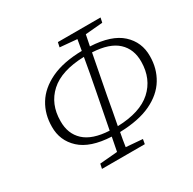

<svg xmlns="http://www.w3.org/2000/svg" viewBox="-151 -835 994 990"><g transform="rotate(-30 346.0 -340.0)"><path d="M394 -312Q387 -272 379.5 -231.5Q372 -191 364 -150Q499 -154 566.5 -215Q634 -276 635 -377Q636 -452 588 -496.5Q540 -541 439 -546ZM121 -320Q120 -245 168 -200.5Q216 -156 316 -151L357 -362Q366 -407 374.5 -454Q383 -501 391 -547Q255 -543 188 -482Q121 -421 121 -320ZM307 -652 313 -680H567L561 -652L458 -643L445 -578Q570 -572 629.5 -517.5Q689 -463 688 -380Q688 -307 652.5 -248.5Q617 -190 544.5 -155.5Q472 -121 359 -118Q355 -98 351.5 -77.5Q348 -57 345 -36L443 -28L438 0H183L189 -28L294 -37L310 -119Q186 -125 126.5 -180Q67 -235 68 -317Q68 -391 103.5 -449Q139 -507 212 -542Q285 -577 397 -579Q400 -595 402.5 -611Q405 -627 408 -643Z"/></g></svg>

Font: Source Serif Pro Light
Style: Italic
Weight: 300
Italic angle: -12°
Designer: Frank Grießhammer
Foundry: Adobe Systems Incorporated
Version: Version 3.001;hotconv 1.0.111;makeotfexe 2.5.65597